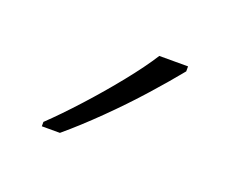

<svg xmlns="http://www.w3.org/2000/svg" viewBox="-45 -831 347 289"><g transform="rotate(20 128.0 -686.0)"><path d="M216 -758Q199 -737 174.5 -709.5Q150 -682 122 -654.5Q94 -627 69 -606H40V-613Q61 -633 86 -660.5Q111 -688 133.5 -716Q156 -744 170 -766H216Z"/></g></svg>

Font: Noto Sans Devanagari ExtraLight
Style: Regular
Weight: 200
Designer: Jelle Bosma - Monotype Design Team
Foundry: Monotype Imaging Inc.
Version: Version 2.004; ttfautohint (v1.8.4.7-5d5b)